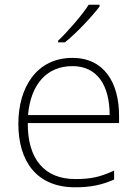

<svg xmlns="http://www.w3.org/2000/svg" viewBox="-20 -786 585 816"><path d="M403 -758V-766H357C330 -723 269 -653 227 -613V-606H256C308 -648 370 -715 403 -758ZM288 -540C136 -540 58 -415 58 -260C58 -100 136 10 299 10C365 10 413 0 465 -23V-61C404 -33 365 -25 300 -25C169 -25 97 -110 98 -263H486V-294C486 -434 423 -540 288 -540ZM288 -505C395 -505 446 -421 446 -297H99C111 -432 182 -505 288 -505Z"/></svg>

Font: Noto Sans Thai Looped ExtraLight
Style: Regular
Weight: 200
Designer: Sasikarn Vongin, Ben Mitchell
Foundry: The Fontpad Ltd
Version: Version 1.001